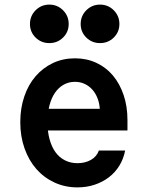

<svg xmlns="http://www.w3.org/2000/svg" viewBox="-20 -803 640 833"><path d="M128 -237H533V-282Q533 -341.6 516.3 -390.9Q499.6 -440.1 469.8 -475.6Q440 -511 397.8 -530.5Q355.6 -550 305.4 -550Q253 -550 209.7 -529.5Q166.4 -509 134.7 -472.5Q103 -436 85.5 -384.8Q68 -333.5 68 -273.3Q68 -211 86.6 -158.8Q105.2 -106.6 138.1 -69.3Q171 -32 216.7 -11Q262.4 10 316 10Q355.6 10 390.3 -1.5Q425 -13 452.5 -34Q480 -55 498 -84.5Q516 -114 523 -150H409Q400 -124 374.8 -109.5Q349.6 -95 316 -95Q286.2 -95 261.6 -107.5Q237 -120 220.5 -143Q204 -166 195 -199Q186 -232 186 -272.7Q186 -312.6 194.5 -345.3Q203 -378 218.5 -400.5Q234 -423 256 -435.5Q278 -448 305 -448Q327.5 -448 346.2 -439.5Q365 -431 379 -416Q393 -401 402 -379.5Q411 -358 413 -331H128ZM110 -699Q110 -664 134.5 -640Q159 -616 194 -616Q229 -616 253.5 -640Q278 -664 278 -699Q278 -734 253.5 -758.5Q229 -783 194 -783Q159 -783 134.5 -758.5Q110 -734 110 -699ZM330 -699Q330 -664 354.5 -640Q379 -616 414 -616Q449 -616 473.5 -640Q498 -664 498 -699Q498 -734 473.5 -758.5Q449 -783 414 -783Q379 -783 354.5 -758.5Q330 -734 330 -699Z"/></svg>

Font: CommitMonoV143 ExtLt
Style: Regular
Weight: 200
Monospace: yes
Designer: Eigil Nikolajsen
Foundry: Eigil Nikolajsen
Version: Version 1.143